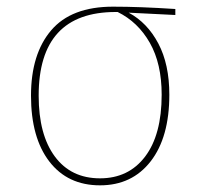

<svg xmlns="http://www.w3.org/2000/svg" viewBox="-20 -546 607 576"><path d="M465 -262Q465 -355 429.5 -417.5Q394 -480 333 -510H330H327Q96 -510 96 -259Q96 -142 144.5 -76.5Q193 -11 280 -11Q366 -11 415.5 -76.5Q465 -142 465 -262ZM506 -501 366 -508Q422 -478 455 -415.5Q488 -353 488 -262Q488 -134 432 -62Q376 10 280 10Q183 10 128 -61.5Q73 -133 73 -259Q73 -384 133.5 -455Q194 -526 319 -526Q399 -526 506 -519Z"/></svg>

Font: FiraSans
Style: Regular
Weight: 150
Designer: Carrois Corporate & Edenspiekermann AG
Foundry: Carrois Corporate GbR & Edenspiekermann AG
Version: Version 3.106;PS 003.106;hotconv 1.0.70;makeotf.lib2.5.58329